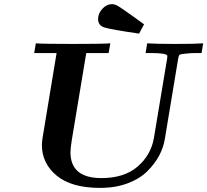

<svg xmlns="http://www.w3.org/2000/svg" viewBox="-20 -895 1000 926"><path d="M145 -639.2 152.8 -686Q190.9 -683.1 332 -683.1Q474.1 -683.1 512.2 -686L503.9 -639.2H396L326.2 -219.2Q320.3 -181.2 319.8 -161.1Q319.8 -36.1 469.2 -36.1Q579.1 -36.1 643.6 -91.6Q708 -147 722.2 -229L786.1 -612.8L787.1 -625Q787.1 -639.2 708 -639.2H682.1L689.9 -686Q731 -683.1 825.2 -683.1Q921.4 -683.1 960 -686L952.1 -639.2H925.8Q899.9 -639.2 874 -636.2Q852.1 -634.3 846.9 -631.1Q841.8 -627.9 839.8 -615.2L774.9 -224.1Q768.1 -183.1 747.6 -144.5Q727.1 -106 690.9 -69.6Q654.8 -33.2 595.9 -11Q537.1 11.2 462.9 11.2Q324.7 11.2 253.4 -47.9Q182.1 -106.9 182.1 -195.8Q182.1 -210 185.1 -229L252.9 -639.2ZM453.1 -803.2Q453.1 -830.1 473.6 -852.5Q494.1 -875 520 -875Q534.2 -875 550 -865.5Q565.9 -856 626 -813Q655.8 -791 674.8 -777.8L650.9 -732.9Q512.7 -752.9 482.9 -762.7Q453.1 -772.5 453.1 -803.2Z"/></svg>

Font: CMU Serif Extra
Style: BoldSlanted
Weight: 700
Italic angle: -9.46001°
Version: Version 0.7.0